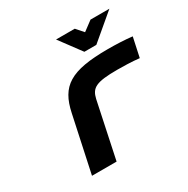

<svg xmlns="http://www.w3.org/2000/svg" viewBox="-155 -820 942 960"><g transform="rotate(-30 316.0 -340.0)"><path d="M482 -396C512 -396 565 -395 608 -390L632 -502C587 -507 540 -509 492 -509C276 -509 205 -461 176 -322L107 0H249L317 -322C330 -379 358 -396 482 -396ZM292 -680 384 -556H453L600 -680H491L436 -639L400 -680Z"/></g></svg>

Font: LT Wave Mono Bold
Style: Italic
Weight: 700
Designer: Daniel Lyons
Version: Version 2.5 (Glyphs App)